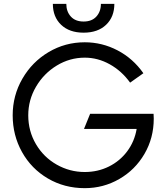

<svg xmlns="http://www.w3.org/2000/svg" viewBox="-20 -966 870 999"><path d="M46 -366Q46 -469 96.5 -556.5Q147 -644 233 -695Q319 -746 421 -746Q511 -746 591.5 -704Q672 -662 726 -585L657 -536Q613 -597 551 -631.5Q489 -666 421 -666Q343 -666 275.5 -625Q208 -584 167.5 -515Q127 -446 127 -366Q127 -284 167 -216Q207 -148 275 -109.5Q343 -71 421 -71Q489 -71 546.5 -99.5Q604 -128 642 -179Q680 -230 691 -295H417L449 -374H779Q780 -366 780 -349Q780 -248 731.5 -165Q683 -82 600.5 -34.5Q518 13 421 13Q315 13 229 -37.5Q143 -88 94.5 -175Q46 -262 46 -366ZM255 -946H325Q325 -906 348.5 -880Q372 -854 415 -854Q458 -854 481.5 -880Q505 -906 505 -946H575Q575 -878 532 -837Q489 -796 415 -796Q341 -796 298 -837Q255 -878 255 -946Z"/></svg>

Font: Kreadon
Style: Regular
Weight: 400
Designer: kohakuno
Foundry: StudioGnu
Version: Version 1.000;Glyphs 3.1.2 (3151)